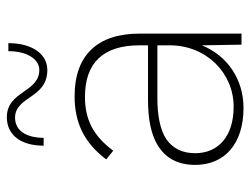

<svg xmlns="http://www.w3.org/2000/svg" viewBox="-107 -635 748 574"><g transform="rotate(-90 267.0 -348.0)"><path d="M420.5 0H453.5V-305C453.5 -431.5 388 -499 266.5 -499C187 -499 127.5 -470.5 77.5 -404.5L103.5 -383.5C148 -443.5 197 -468 264.5 -468C367 -468 418.5 -412.5 418.5 -305V-279.5H255.5C199.5 -279.5 149 -271 113.5 -246.5C81 -224.5 61 -189.5 61 -138.5C61 -50.5 124 6 231.5 6C316.5 6 387.5 -42 418.5 -118.5ZM96 -138.5C96 -177.5 110.5 -204.5 136 -223.5C164.5 -243.5 210 -251.5 259.5 -251.5H418.5V-214.5C418.5 -105 335.5 -23.5 235 -23.5C147.5 -23.5 96 -68.5 96 -138.5ZM118.5 -591.5H142C142 -645.5 165 -677 202 -677C266.5 -677 259.5 -580.5 344.5 -580.5C393 -580.5 425 -626.5 425 -697H401C401 -641 377 -604.5 345 -604.5C277 -604.5 282.5 -701.5 203.5 -701.5C151 -701.5 118.5 -660.5 118.5 -591.5Z"/></g></svg>

Font: HK Grotesk ExtraLight
Style: Regular
Weight: 200
Designer: Alfredo Marco Pradil
Foundry: Hanken Design Co.
Version: Version 3.001;FEAKit 1.0